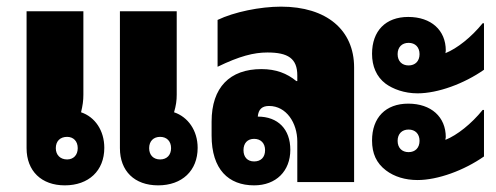

<svg xmlns="http://www.w3.org/2000/svg" viewBox="-20 -548 1493 578"><path d="M175 10C247 10 294 -34 294 -103C294 -155 266 -196 224 -210C229 -231 231 -245 231 -263V-514H60V-102C60 -33 105 10 175 10ZM456 10C528 10 575 -34 575 -103C575 -155 546 -196 504 -210C510 -231 512 -245 512 -263V-514H341V-102C341 -33 385 10 456 10ZM182 -68C162 -68 148 -81 148 -102C148 -123 161 -136 182 -136C201 -136 214 -123 214 -102C214 -81 201 -68 182 -68ZM462 -68C442 -68 429 -81 429 -102C429 -123 442 -136 462 -136C482 -136 495 -123 495 -102C495 -81 482 -68 462 -68Z M745 10C811 10 854 -33 854 -97C854 -159 817 -197 756 -197C758 -219 769 -229 790 -229C842 -229 875 -178 875 -122V0H1046V-345C1046 -458 963 -528 826 -528C763 -528 685 -512 635 -488V-347C701 -379 744 -390 785 -390C847 -390 875 -372 875 -321V-304H872C844 -327 811 -340 767 -340C672 -340 617 -285 617 -182V-140C617 -38 668 10 745 10ZM745 -62C725 -62 713 -75 713 -96C713 -117 725 -130 745 -130C765 -130 778 -117 778 -96C778 -74 765 -62 745 -62Z M1237 -267C1298 -267 1377 -296 1437 -338V-478H1433C1399 -436 1356 -402 1321 -388C1321 -390 1322 -393 1322 -396C1322 -457 1278 -497 1209 -497C1141 -497 1100 -455 1100 -386C1100 -349 1113 -317 1141 -296C1163 -280 1197 -267 1237 -267ZM1210 -351C1190 -351 1177 -364 1177 -385C1177 -406 1190 -419 1210 -419C1230 -419 1243 -406 1243 -385C1243 -364 1230 -351 1210 -351ZM1237 -6C1298 -6 1377 -35 1437 -77V-217H1433C1399 -175 1356 -141 1321 -127C1321 -129 1321 -132 1322 -135C1322 -196 1278 -236 1209 -236C1141 -236 1100 -194 1100 -125C1100 -86 1113 -57 1142 -35C1167 -16 1200 -6 1237 -6ZM1210 -90C1190 -90 1177 -103 1177 -124C1177 -145 1190 -158 1210 -158C1230 -158 1243 -145 1243 -124C1243 -103 1230 -90 1210 -90Z"/></svg>

Font: Noto Sans Thai Looped UI Narrow Black
Style: Regular
Weight: 900
Width: 4
Designer: Cadson Demak Team
Foundry: Cadson Demak Co., Ltd.
Version: Version 1.000